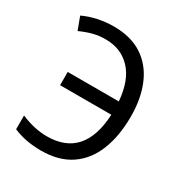

<svg xmlns="http://www.w3.org/2000/svg" viewBox="-172 -847 922 980"><g transform="rotate(30 288.5 -357.5)"><path d="M210 10Q118 10 46 -21V-102Q126 -68 199 -68Q417 -68 430 -328H128V-406H429Q419 -526 361.5 -586.5Q304 -647 215 -647Q179 -648 143 -639Q107 -630 67 -612L39 -687Q77 -705 123 -715Q169 -725 216 -725Q318 -725 385.5 -680.5Q453 -636 487 -556Q521 -476 521 -370Q521 -254 486.5 -168.5Q452 -83 383 -36.5Q314 10 210 10Z"/></g></svg>

Font: Noto Sans SemiCondensed
Style: Regular
Weight: 400
Width: 4
Designer: Monotype Design Team
Foundry: Monotype Imaging Inc.
Version: Version 2.013; ttfautohint (v1.8.4.7-5d5b)